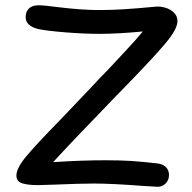

<svg xmlns="http://www.w3.org/2000/svg" viewBox="-20 -722 725 726"><path d="M521 -19Q402 -28 336 -28Q282 -28 190 -24L125 -22Q85 -22 63.5 -29Q42 -36 42 -58Q42 -86 79 -130.5Q116 -175 207 -268Q229 -291 258.5 -322Q288 -353 327 -394Q340 -408 355 -424Q370 -440 387 -457Q406 -477 452.5 -527Q499 -577 520 -603Q425 -594 356 -594Q299 -594 229.5 -599.5Q160 -605 125 -612Q77 -624 77 -657Q77 -678 89.5 -690Q102 -702 125 -702Q148 -702 199 -695Q289 -684 355 -684Q400 -684 448.5 -687Q497 -690 571 -697Q585 -698 601 -694Q617 -690 628 -682Q651 -667 651 -642Q651 -612 605.5 -558Q560 -504 459 -400L416 -356Q240 -174 181 -109Q291 -116 378 -116Q434 -116 474.5 -113.5Q515 -111 576 -104Q597 -101 608 -89.5Q619 -78 619 -60Q619 -40 605 -27Q591 -14 571 -16Z"/></svg>

Font: Mali Medium
Style: Regular
Weight: 500
Version: Version 1.000; ttfautohint (v1.6)